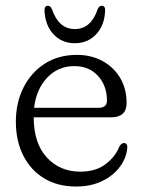

<svg xmlns="http://www.w3.org/2000/svg" viewBox="-20 -654 508 684"><path d="M431 -287Q431 -236 375.5 -236H100Q100.5 -143 147 -92.8Q193.5 -42.5 266 -42.5Q321.5 -42.5 356.5 -69.5Q391.5 -96.5 404.5 -130.5Q412 -144.5 421.5 -144.5Q434.5 -144 433.5 -127Q430.5 -91.5 407.2 -60Q384 -28.5 344 -9Q304 10.5 251.5 10.5Q185 10.5 137 -18.8Q89 -48 62.8 -100.2Q36.5 -152.5 36.5 -220Q36.5 -288 63.5 -341.8Q90.5 -395.5 139.2 -427Q188 -458.5 254 -458.5Q305 -458.5 345 -436.8Q385 -415 408 -376.5Q431 -338 431 -287ZM245 -418.5Q187.5 -418.5 148.5 -377.8Q109.5 -337 101.5 -270H332Q361 -270 361 -296Q361 -348.5 329.2 -383.5Q297.5 -418.5 245 -418.5ZM246.5 -550.5Q304.5 -550.5 328 -621.5Q333.5 -633.5 342 -633.5Q355.5 -633.5 354.5 -616Q352.5 -563.5 322.5 -531.8Q292.5 -500 246.5 -500Q200.5 -500 170.8 -531.8Q141 -563.5 138.5 -616Q138 -633.5 151 -633.5Q159.5 -633.5 165 -621.5Q189 -550.5 246.5 -550.5Z"/></svg>

Font: Fraunces 72pt SuperSoft Light
Style: Regular
Weight: 300
Version: Version 1.000;[0bf87f6ff]